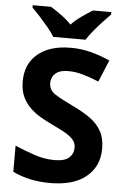

<svg xmlns="http://www.w3.org/2000/svg" viewBox="-62 -978 675 1032"><g transform="rotate(5 275.5 -462.0)"><path d="M511 -198Q511 -103 442.5 -46.5Q374 10 248 10Q135 10 46 -33V-174Q97 -152 151.5 -133.5Q206 -115 260 -115Q316 -115 339.5 -136.5Q363 -158 363 -191Q363 -218 344.5 -237Q326 -256 295 -272.5Q264 -289 224 -308Q199 -320 170 -336.5Q141 -353 114.5 -377.5Q88 -402 71 -437Q54 -472 54 -521Q54 -617 119 -670.5Q184 -724 296 -724Q352 -724 402.5 -711Q453 -698 508 -674L459 -556Q410 -576 371 -587Q332 -598 291 -598Q248 -598 225 -578Q202 -558 202 -526Q202 -488 236 -466Q270 -444 337 -412Q392 -386 430.5 -358Q469 -330 490 -292Q511 -254 511 -198ZM197 -774Q183 -797 160.5 -824Q138 -851 114.5 -877Q91 -903 72 -921V-934H171Q197 -918 227 -896.5Q257 -875 283 -848Q309 -875 340 -896.5Q371 -918 397 -934H496V-921Q478 -903 454 -877Q430 -851 407.5 -824Q385 -797 371 -774Z"/></g></svg>

Font: Noto Sans Ol Chiki
Style: Bold
Weight: 700
Designer: Monotype Design Team, Lewis McGuffie
Foundry: Monotype Imaging Inc.
Version: Version 2.003; ttfautohint (v1.8.4.7-5d5b)